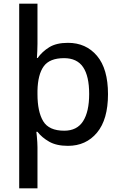

<svg xmlns="http://www.w3.org/2000/svg" viewBox="-20 -780 658 1040"><path d="M565 -270Q565 -133 505.5 -61.5Q446 10 348 10Q286 10 246.5 -12.5Q207 -35 183 -66H177Q178 -58 179.5 -42.5Q181 -27 182 -10.5Q183 6 183 17V240H84V-760H183V-542Q183 -526 182 -503Q181 -480 180 -466H184Q208 -500 246.5 -524Q285 -548 348 -548Q446 -548 505.5 -477.5Q565 -407 565 -270ZM463 -271Q463 -368 430 -416.5Q397 -465 327 -465Q249 -465 217 -421Q185 -377 183 -289V-270Q183 -175 214 -123.5Q245 -72 328 -72Q397 -72 430 -123.5Q463 -175 463 -271Z"/></svg>

Font: Noto Sans New Tai Lue Medium
Style: Regular
Weight: 500
Version: Version 2.003